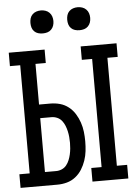

<svg xmlns="http://www.w3.org/2000/svg" viewBox="-62 -994 724 1040"><g transform="rotate(-5 300.0 -474.0)"><path d="M398 0V-74H454V-662H398V-735H593V-661H537V-74H593V0ZM7 0V-74H63V-662H7V-735H202V-662H146V-441H207Q234 -441 259.5 -434Q285 -427 306 -410.5Q327 -394 341 -371.5Q355 -349 363.5 -324Q372 -299 375 -273Q378 -247 378 -221Q378 -194 375 -168Q372 -142 363.5 -117Q355 -92 341 -69.5Q327 -47 306 -30.5Q285 -14 259.5 -7Q234 0 207 0ZM207 -74Q223 -74 238 -80.5Q253 -87 263 -99.5Q273 -112 279 -127Q285 -142 288.5 -157.5Q292 -173 293.5 -189Q295 -205 295 -220Q295 -236 293.5 -252Q292 -268 288.5 -283.5Q285 -299 279 -314Q273 -329 263 -341.5Q253 -354 238 -360.5Q223 -367 207 -367H146V-74ZM400 -823Q387 -823 375 -826.5Q363 -830 354 -839Q345 -848 341.5 -860Q338 -872 338 -885Q338 -898 341.5 -910Q345 -922 354 -931Q363 -940 375 -944Q387 -948 400 -948Q413 -948 425 -944Q437 -940 446 -931Q455 -922 459 -910Q463 -898 463 -885Q463 -872 459 -860Q455 -848 446 -839Q437 -830 425 -826.5Q413 -823 400 -823ZM200 -823Q187 -823 175 -826.5Q163 -830 154 -839Q145 -848 141.5 -860Q138 -872 138 -885Q138 -898 141.5 -910Q145 -922 154 -931Q163 -940 175 -944Q187 -948 200 -948Q213 -948 225 -944Q237 -940 246 -931Q255 -922 259 -910Q263 -898 263 -885Q263 -872 259 -860Q255 -848 246 -839Q237 -830 225 -826.5Q213 -823 200 -823Z"/></g></svg>

Font: Iosevka Slab Extended
Style: Regular
Weight: 400
Width: 7
Monospace: yes
Designer: Belleve Invis
Foundry: Belleve Invis
Version: Version 11.1.1; ttfautohint (v1.8.3)